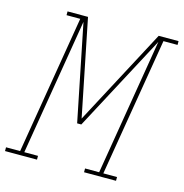

<svg xmlns="http://www.w3.org/2000/svg" viewBox="-142 -835 893 934"><g transform="rotate(15 304.5 -367.5)"><path d="M-34 0V-19H37L153 -716H84V-735H187L285 -249L543 -735H643V-716H572L456 -19H525V0H364V-19H435L549 -706L291 -221H270L172 -706L58 -19H127V0Z"/></g></svg>

Font: Iosevka Slab ThExObl
Style: Regular
Weight: 100
Width: 7
Italic angle: -9°
Monospace: yes
Designer: Belleve Invis
Foundry: Belleve Invis
Version: Version 11.1.1; ttfautohint (v1.8.3)